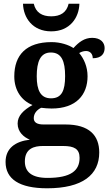

<svg xmlns="http://www.w3.org/2000/svg" viewBox="-20 -775 592 1035"><path d="M256 -606C357 -606 406 -680 408 -755H350C339 -707 305 -687 256 -687C207 -687 173 -707 162 -755H104C106 -680 155 -606 256 -606ZM234 240C425 240 515 167 515 47C515 -45 461 -104 333 -104H215C178 -104 162 -116 162 -138C162 -165 181 -184 202 -194C215 -192 243 -190 258 -190C391 -190 452 -264 452 -364C452 -416 432 -459 407 -489C416 -495 430 -500 444 -500C466 -500 480 -484 480 -461C528 -461 544 -487 544 -516C544 -546 522 -571 477 -571C435 -571 405 -548 376 -516C350 -533 306 -548 258 -548C122 -548 57 -479 57 -363C57 -287 97 -232 155 -209C106 -181 75 -151 75 -109C75 -63 109 -35 141 -22C62 -13 10 25 10 98C10 190 84 240 234 240ZM255 -245C199 -245 178 -288 178 -364C178 -443 198 -492 254 -492C312 -492 331 -445 331 -365C331 -287 313 -245 255 -245ZM236 184C150 184 114 151 114 95C114 25 165 12 211 12H320C379 12 409 27 409 76C409 144 363 184 236 184Z"/></svg>

Font: Noto Serif SemiBold
Style: Regular
Weight: 600
Designer: Monotype Design Team
Foundry: Monotype Imaging Inc.
Version: Version 2.013